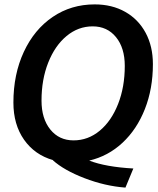

<svg xmlns="http://www.w3.org/2000/svg" viewBox="-20 -730 721 874"><path d="M386 1Q461 30 587 37L551 124Q458 117 364.5 81Q271 45 220 -1H222Q138 -25 89.5 -94Q41 -163 41 -263Q41 -392 88.5 -494Q136 -596 220 -653Q304 -710 411 -710Q490 -710 550 -676Q610 -642 643 -580.5Q676 -519 676 -438Q676 -326 639.5 -233.5Q603 -141 537.5 -80Q472 -19 386 1ZM315 -91Q381 -91 434 -135Q487 -179 517.5 -256.5Q548 -334 548 -430Q548 -512 508 -561Q468 -610 402 -610Q336 -610 283 -566Q230 -522 199.5 -445Q169 -368 169 -272Q169 -190 209 -140.5Q249 -91 315 -91Z"/></svg>

Font: Sarabun SemiBold
Style: Italic
Weight: 600
Italic angle: -10°
Designer: Suppakit Chalermlarp | Katatrad Co.,Ltd.
Foundry: Cadson Demak Co.,Ltd.
Version: Version 1.000; ttfautohint (v1.6)